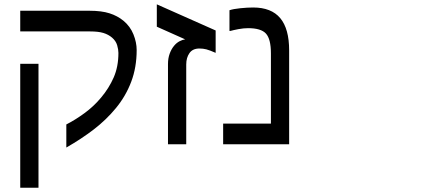

<svg xmlns="http://www.w3.org/2000/svg" viewBox="-20 -668 2069 889"><path d="M612.8 -436.5Q612.8 -356 587.6 -289.6Q562.5 -223.1 517.1 -168Q472.2 -113.3 414.3 -68.8Q356.4 -24.4 287.1 15.1V-91.8Q327.6 -112.3 370.8 -143.8Q414.1 -175.3 448.2 -216.3Q484.4 -259.3 506.3 -309.1Q528.3 -358.9 528.3 -422.9Q528.3 -438.5 522.5 -458.5Q516.6 -478.5 499 -493.7Q481.9 -508.3 458.7 -515.4Q435.5 -522.5 397 -522.5H73.7V-618.2H395Q450.2 -618.2 487.1 -606.4Q523.9 -594.7 551.8 -571.8Q583 -545.9 597.9 -508.8Q612.8 -471.7 612.8 -436.5ZM158.2 201.2H73.7V-372.6H158.2Z M903.3 -443.4Q872.1 -443.4 857.2 -422.1Q842.3 -400.9 842.3 -369.6V0H757.8V-371.6Q757.8 -397.9 765.6 -419.4Q773.4 -440.9 786.1 -456.1Q797.4 -469.7 811.5 -477.1Q825.7 -484.4 837.4 -485.8L706.1 -544.4V-647.9L978.5 -526.9V-423.3Q950.7 -435.5 935.5 -439.5Q920.4 -443.4 903.3 -443.4Z M1318.8 0H1013.2V-95.7H1234.4V-420.4Q1234.4 -487.3 1211.4 -512.5Q1188.5 -537.6 1128.4 -537.6Q1107.9 -537.6 1083.5 -533Q1059.1 -528.3 1047.4 -524.9H1042.5V-620.6Q1059.6 -626.5 1092.5 -629.9Q1125.5 -633.3 1152.3 -633.3Q1236.3 -633.3 1277.6 -584Q1318.8 -534.7 1318.8 -434.6Z"/></svg>

Font: IranNastaliq
Style: Regular
Weight: 400
Designer: Hossein Zahedi
Version: Version 1.5